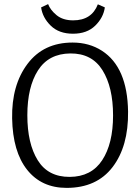

<svg xmlns="http://www.w3.org/2000/svg" viewBox="-20 -899 682 934"><path d="M322 -639Q217 -638 165 -557Q113 -476 113 -338.5Q113 -201 163.5 -119.5Q214 -38 319 -38.5Q424 -39 477 -119.5Q530 -200 530 -337.5Q530 -475 478.5 -557.5Q427 -640 322 -639ZM333 -692Q414 -692 476 -652Q600 -572 603 -356Q605 -187 527.5 -86Q450 15 304 15Q182 15 112 -73Q42 -161 39 -323Q36 -485 114 -588.5Q192 -692 333 -692ZM336 -800Q426 -800 456 -878L490 -863Q483 -813 443 -774Q403 -735 335 -735Q267 -735 227 -774Q187 -813 180 -863L214 -879Q225 -850 255.5 -825Q286 -800 336 -800Z"/></svg>

Font: Karma
Style: Regular
Weight: 400
Designer: Joana Correia
Foundry: Indian Type Foundry
Version: Version 1.202;PS 1.0;hotconv 1.0.78;makeotf.lib2.5.61930; tt